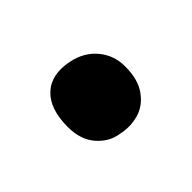

<svg xmlns="http://www.w3.org/2000/svg" viewBox="-44 -475 414 414"><g transform="rotate(45 162.5 -268.0)"><path d="M167 -178Q112 -178 86.5 -205.5Q61 -233 71 -281Q78 -316 103 -337Q128 -358 162 -358Q202 -358 225.5 -341Q249 -324 256 -299Q263 -274 257 -247Q253 -219 229.5 -198.5Q206 -178 167 -178Z"/></g></svg>

Font: Shantell Sans SemiBold
Style: Italic
Weight: 600
Italic angle: -11°
Designer: Stephen Nixon, Anya Danilova, Shantell Martin
Foundry: Arrow Type
Version: Version 1.011;[c5ecc13dd]